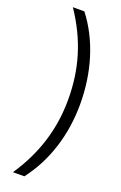

<svg xmlns="http://www.w3.org/2000/svg" viewBox="-213 -848 800 1270"><g transform="rotate(20 187.0 -212.5)"><path d="M328 -207C328 -424 268 -633 144 -793H63C189 -606 243 -420 243 -208C243 -2 186 186 64 368H144C267 208 328 7 328 -207Z"/></g></svg>

Font: Noto Sans Kannada Condensed
Style: Regular
Weight: 400
Width: 3
Designer: Jelle Bosma - Monotype Design Team
Foundry: Monotype Imaging Inc.
Version: Version 2.005